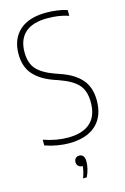

<svg xmlns="http://www.w3.org/2000/svg" viewBox="-143 -813 719 1101"><g transform="rotate(-15 216.5 -262.5)"><path d="M182 9Q150.5 9 113.5 2.8Q76.5 -3.5 41 -16V-50Q80 -36.5 115.8 -30.2Q151.5 -24 185 -24Q272 -24 317.5 -64.5Q363 -105 363 -186Q363 -255 329.2 -292Q295.5 -329 218 -356L192 -365Q115 -392 74.5 -438.2Q34 -484.5 34 -560Q34 -648.5 89 -698.8Q144 -749 249 -749Q278.5 -749 312.5 -744.5Q346.5 -740 372 -731V-697Q340 -707.5 309.2 -711.8Q278.5 -716 247 -716Q158 -716 114 -676.2Q70 -636.5 70 -562Q70 -496 102.5 -459.8Q135 -423.5 210 -397L236 -388Q316.5 -360.5 357.8 -313Q399 -265.5 399 -188Q399 -93 342.8 -42Q286.5 9 182 9ZM207 224Q215 203 218.8 186.2Q222.5 169.5 223.5 155H220Q206.5 155 197.8 146Q189 137 189 123Q189 109.5 197.2 100.8Q205.5 92 218 92Q251 92 251 135Q251 153 245.8 176.8Q240.5 200.5 229 224Z"/></g></svg>

Font: Encode Sans Condensed Thin
Style: Regular
Weight: 100
Width: 3
Designer: Multiple Designers
Foundry: Impallari Type
Version: Version 3.000; ttfautohint (v1.8.3) -l 8 -r 50 -G 200 -x 14 